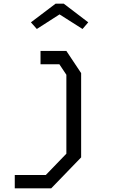

<svg xmlns="http://www.w3.org/2000/svg" viewBox="-20 -809 640 1040"><path d="M199.5 -533H339.5L419.5 -413V43.5L257.5 211H60V139H228L339.5 23.5V-404L301.5 -461H199.5ZM325.5 -789 458 -688 427 -652 302.5 -731 179.5 -652 147.5 -688 281 -789Z"/></svg>

Font: Kode Mono
Style: Regular
Weight: 400
Monospace: yes
Designer: Isa Ozler
Foundry: Kadena LLC
Version: Version 1.000;gftools[0.9.28]